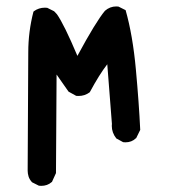

<svg xmlns="http://www.w3.org/2000/svg" viewBox="-20 -445 540 603"><path d="M66.9 91.3Q66.9 88.4 66.9 85.4L68.8 -281.2Q68.8 -345.2 85 -408.2L86.4 -409.7Q101.6 -420.9 121.1 -420.9Q124 -420.9 128.4 -420.4L149.9 -409.7L158.7 -400.4Q181.2 -368.7 223.1 -269.5Q280.8 -376.5 309.6 -411.1Q325.2 -424.8 345.2 -424.8Q348.1 -424.8 352.1 -424.3L374.5 -413.1Q397 -334 406.7 -227.3Q416.5 -120.6 420.4 -37.1L407.7 -11.2L406.7 -10.7Q393.6 2 374 2Q370.6 2 366.7 1.5L345.2 -10.3Q331.1 -28.3 331.1 -49.8Q331.1 -52.7 331.5 -55.7L316.9 -243.2Q291.5 -210.4 262.2 -155.8L261.2 -154.8Q246.1 -143.6 226.6 -143.6Q223.6 -143.6 219.2 -144L195.3 -157.2L157.7 -210.9L155.8 98.6L143.1 126.5L142.1 127Q128.9 138.7 109.4 138.7Q106.4 138.7 102.1 138.2L80.6 127.4Q72.3 118.2 69.6 108.9Q66.9 99.6 66.9 91.3Z"/></svg>

Font: Bakudai
Style: Medium
Weight: 500
Version: Version 1.48